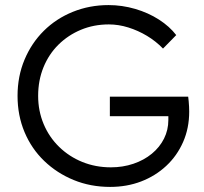

<svg xmlns="http://www.w3.org/2000/svg" viewBox="-20 -725 804 755"><path d="M49 -348Q49 -425 76.5 -490.5Q104 -556 152.5 -604Q201 -652 266.5 -678.5Q332 -705 407 -705Q460 -705 511.5 -690Q563 -675 605 -648Q647 -621 673 -587L621 -534Q593 -563 558 -584Q523 -605 484.5 -617Q446 -629 408 -629Q349 -629 298.5 -608Q248 -587 210 -549.5Q172 -512 151 -460.5Q130 -409 130 -348Q130 -289 151.5 -237.5Q173 -186 212.5 -147.5Q252 -109 304 -88Q356 -67 416 -67Q463 -67 504.5 -81Q546 -95 577 -120.5Q608 -146 625 -180Q642 -214 642 -253V-288L658 -268H412V-345H720Q721 -337 722 -326.5Q723 -316 723.5 -305.5Q724 -295 724 -286Q724 -221 700 -166.5Q676 -112 633.5 -72.5Q591 -33 535 -11.5Q479 10 413 10Q336 10 270 -17Q204 -44 154 -92Q104 -140 76.5 -205.5Q49 -271 49 -348Z"/></svg>

Font: Mach Light
Style: Regular
Weight: 300
Version: Version 1.002